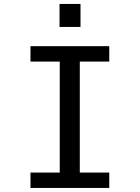

<svg xmlns="http://www.w3.org/2000/svg" viewBox="-20 -928 690 948"><path d="M130.5 0V-76H275V-624H130.5V-700H519.5V-624H374V-76H519.5V0ZM274 -908.5H377.5V-795H274Z"/></svg>

Font: Trispace
Style: Regular
Weight: 400
Designer: Tyler Finck
Foundry: Etcetera Type Company
Version: Version 1.210; ttfautohint (v1.8.3)